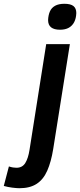

<svg xmlns="http://www.w3.org/2000/svg" viewBox="-137 -774 423 1014"><path d="M203 -754Q236 -754 251 -742Q266 -730 266 -705Q265 -677 255 -657.5Q245 -638 226.5 -627.5Q208 -617 180 -617Q149 -617 133 -629.5Q117 -642 117 -668Q118 -694 126.5 -713.5Q135 -733 154 -743.5Q173 -754 203 -754ZM232 -541 144 13Q133 81 112.5 127.5Q92 174 56.5 197Q21 220 -34 220Q-49 220 -72.5 217Q-96 214 -117 208L-90 105Q-78 109 -68 110.5Q-58 112 -50 112Q-19 112 -3.5 87Q12 62 19 17L107 -541Z"/></svg>

Font: Georama ExtraCondensed Thin SemiBold
Style: Italic
Weight: 600
Italic angle: -9°
Version: Version 1.001